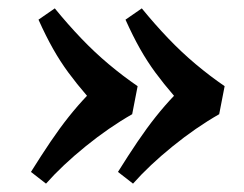

<svg xmlns="http://www.w3.org/2000/svg" viewBox="-20 -493 584 459"><path d="M54 -82Q79 -122 101 -154.5Q123 -187 144.5 -214Q166 -241 188 -264Q163 -293 143.5 -319.5Q124 -346 107 -376Q90 -406 72 -446L111 -473Q142 -435 174 -401.5Q206 -368 240 -339.5Q274 -311 309 -287L296 -220Q240 -188 184.5 -143Q129 -98 90 -54ZM262 -82Q287 -122 309 -154.5Q331 -187 352.5 -214Q374 -241 396 -264Q371 -293 351.5 -319.5Q332 -346 315 -376Q298 -406 280 -446L319 -473Q350 -435 382 -401.5Q414 -368 448 -339.5Q482 -311 517 -287L504 -220Q448 -188 392.5 -143Q337 -98 298 -54Z"/></svg>

Font: Literata 18pt SemiBold
Style: Italic
Weight: 600
Italic angle: -2°
Designer: Latin by Veronika Burian and Jose Scaglione. Greek by Irene Vlachou. Cyrillic by Vera Evstafieva
Foundry: TypeTogether
Version: Version 3.103;gftools[0.9.29]